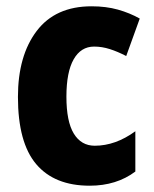

<svg xmlns="http://www.w3.org/2000/svg" viewBox="-20 -580 488 610"><path d="M265 10Q153 10 95 -58.5Q37 -127 37 -272Q37 -403 96.5 -481.5Q156 -560 271 -560Q317 -560 354.5 -549.5Q392 -539 424 -521L381 -402Q354 -416 329 -424Q304 -432 279 -432Q237 -432 214 -391.5Q191 -351 191 -273Q191 -194 214.5 -155.5Q238 -117 281 -117Q347 -117 410 -163V-35Q350 10 265 10Z"/></svg>

Font: Noto Sans Arabic Cond ExtBd
Style: Regular
Weight: 800
Width: 3
Designer: Monotype Design Team, Nadine Chahine, Nizar Qandah and Khaled Hosny
Foundry: Monotype Imaging Inc.
Version: Version 2.012; ttfautohint (v1.8.4.7-5d5b)